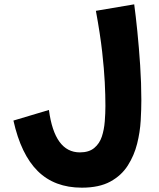

<svg xmlns="http://www.w3.org/2000/svg" viewBox="-20 -811 733 887"><path d="M358 56Q232 56 154.5 -20.5Q77 -97 42 -254L206 -303Q232 -107 349 -107Q391 -107 415.5 -127.5Q440 -148 450.5 -180Q461 -212 464 -250Q467 -288 467 -322Q467 -371 464 -431Q461 -491 452 -571.5Q443 -652 423 -761L600 -791Q607 -740 614.5 -666Q622 -592 627.5 -509.5Q633 -427 633 -348Q633 -307 630 -254Q627 -201 613.5 -147Q600 -93 570.5 -46.5Q541 0 489.5 28Q438 56 358 56Z"/></svg>

Font: KN Bobohei
Style: Bold
Weight: 700
Designer: Kingnam Type Foundry
Version: Version 1.710;March 18, 2023